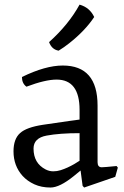

<svg xmlns="http://www.w3.org/2000/svg" viewBox="-20 -796 540 833"><path d="M421.4 -70.3Q432.1 -70.3 485.8 -75.7L491.2 -68.8L480 -28.8L345.2 17.6L338.4 10.3L329.6 -56.2L300.3 -32.2Q238.8 17.6 199.2 17.6Q159.7 17.6 129.2 3.7Q98.6 -10.3 78.1 -32.7Q38.6 -76.7 38.6 -139.2Q38.6 -193.4 67.4 -218.8Q94.7 -243.7 166.3 -254.6Q237.8 -265.6 279.1 -271Q320.3 -276.4 325.2 -277.3V-319.3Q325.2 -450.7 225.6 -450.7Q176.3 -450.7 94.7 -419.9Q75.2 -434.1 75.2 -461.9Q176.8 -511.7 252.4 -511.7Q403.3 -511.7 403.3 -337.9V-92.3Q403.3 -70.3 421.4 -70.3ZM125.5 -151.4Q125.5 -87.9 177.7 -61Q193.8 -52.7 210.7 -52.7Q227.5 -52.7 242.9 -57.6Q258.3 -62.5 273.2 -69.3Q288.1 -76.2 301.8 -84L325.2 -98.6V-218.3Q239.7 -218.3 182.6 -207.8Q125.5 -197.3 125.5 -151.4ZM234.4 -576.2Q204.6 -581.1 192.9 -613.3Q277.8 -689.5 325.2 -775.9Q369.1 -763.7 388.7 -722.2Q349.1 -662.6 280.3 -608.4Q258.3 -590.8 234.4 -576.2Z"/></svg>

Font: Trykker
Style: Regular
Weight: 400
Designer: Magnus Gaarde
Foundry: Magnus Gaarde
Version: Version 1.001